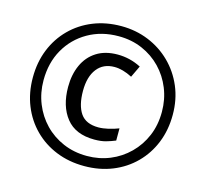

<svg xmlns="http://www.w3.org/2000/svg" viewBox="-105 -844 1043 973"><g transform="rotate(15 416.0 -357.0)"><path d="M416 10Q336 10 269 -17Q202 -44 152.5 -93.5Q103 -143 76 -210Q49 -277 49 -357Q49 -437 76 -504Q103 -571 152.5 -620.5Q202 -670 269 -697Q336 -724 416 -724Q492 -724 558.5 -697Q625 -670 675.5 -620.5Q726 -571 754.5 -504Q783 -437 783 -357Q783 -277 756 -210Q729 -143 679.5 -93.5Q630 -44 563 -17Q496 10 416 10ZM416 -43Q480 -43 536 -66Q592 -89 635 -131.5Q678 -174 702 -231Q726 -288 726 -357Q726 -422 703 -479Q680 -536 638.5 -579Q597 -622 540.5 -646.5Q484 -671 416 -671Q326 -671 255.5 -630.5Q185 -590 145 -519.5Q105 -449 105 -357Q105 -292 128 -235Q151 -178 192.5 -135Q234 -92 291 -67.5Q348 -43 416 -43ZM431 -133Q332 -133 283 -194.5Q234 -256 234 -357Q234 -422 257 -472.5Q280 -523 325 -551.5Q370 -580 435 -580Q500 -580 558 -550L529 -489Q479 -515 436 -515Q377 -515 344.5 -473Q312 -431 312 -357Q312 -281 340.5 -239.5Q369 -198 435 -198Q458 -198 486.5 -204.5Q515 -211 540 -221V-157Q516 -147 491 -140Q466 -133 431 -133Z"/></g></svg>

Font: Noto Sans Indic Siyaq Numbers
Style: Regular
Weight: 400
Designer: Monotype Design Team
Foundry: Monotype Imaging Inc.
Version: Version 2.002; ttfautohint (v1.8.4.7-5d5b)